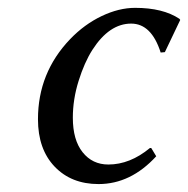

<svg xmlns="http://www.w3.org/2000/svg" viewBox="-20 -459 479 489"><path d="M314 -398.9Q258.3 -398.9 215.3 -332Q194.8 -299.8 180.2 -252.9Q165.5 -206.1 165.5 -159.2Q165.5 -102.5 190.4 -71.3Q215.3 -40 255.9 -40Q311 -40 361.8 -82H365.2L377.9 -61Q313 9.8 231 9.8Q161.6 9.8 119.1 -34.7Q76.7 -79.1 76.7 -155.3Q76.7 -273.9 158.7 -359.4Q194.8 -397 238.8 -418Q282.7 -439 324.2 -439Q395 -439 437 -411.1L439 -408.2L399.9 -326.2L389.2 -325.2Q365.7 -398.9 314 -398.9Z"/></svg>

Font: Linux Biolinum
Style: Italic
Weight: 400
Italic angle: -12°
Designer: Philipp H. Poll
Foundry: Philipp H. Poll
Version: Version 1.1.3 ; ttfautohint (v0.9)